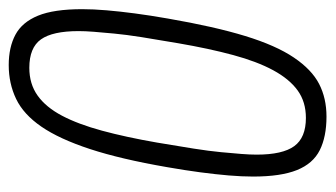

<svg xmlns="http://www.w3.org/2000/svg" viewBox="-180 -558 750 429"><g transform="rotate(-90 194.5 -343.0)"><path d="M149 12Q104 12 74 -3Q44 -18 29.5 -54Q15 -90 15 -152Q15 -177 17.5 -206.5Q20 -236 24.5 -270Q29 -304 36 -344Q54 -448 76.5 -516.5Q99 -585 126.5 -625Q154 -665 188.5 -681.5Q223 -698 264 -698Q304 -698 332 -683Q360 -668 374.5 -632.5Q389 -597 389 -534Q389 -509 386.5 -479.5Q384 -450 379.5 -416Q375 -382 368 -342Q350 -238 329 -169.5Q308 -101 281 -61Q254 -21 222 -4.5Q190 12 149 12ZM146 -34Q182 -34 207.5 -52.5Q233 -71 252.5 -107Q272 -143 286.5 -196.5Q301 -250 313 -320Q321 -366 326.5 -401Q332 -436 334.5 -462.5Q337 -489 338.5 -508Q340 -527 340 -542Q340 -600 321.5 -626Q303 -652 258 -652Q222 -652 196 -633.5Q170 -615 151 -579Q132 -543 117.5 -489.5Q103 -436 91 -367Q83 -320 77.5 -285Q72 -250 69.5 -223.5Q67 -197 65.5 -178Q64 -159 64 -144Q64 -86 83 -60Q102 -34 146 -34Z"/></g></svg>

Font: Archivo ExtraCondensed ExtraLight
Style: Italic
Weight: 250
Width: 2
Italic angle: -10°
Designer: Hector Gatti
Foundry: Omnibus-Type
Version: Version 2.001